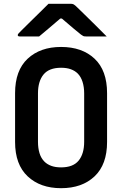

<svg xmlns="http://www.w3.org/2000/svg" viewBox="-20 -966 640 1006"><path d="M300 -720Q410 -720 475.5 -658.5Q541 -597 541 -478V-222Q541 -104 475.5 -42Q410 20 300 20Q191 20 125 -42Q59 -104 59 -222V-478Q59 -597 125 -658.5Q191 -720 300 -720ZM179 -223Q179 -190 187 -163.5Q195 -137 213 -119Q227 -105 248.5 -97Q270 -89 300 -89Q363 -89 392 -124.5Q421 -160 421 -223V-477Q421 -510 412.5 -537Q404 -564 387 -581Q373 -595 351.5 -603Q330 -611 300 -611Q237 -611 208 -575.5Q179 -540 179 -477ZM234 -946H353Q360 -946 366 -943Q372 -940 386 -926Q397 -916 422.5 -890.5Q448 -865 480 -834Q512 -803 539 -775H432Q421 -775 416.5 -777Q412 -779 404 -785Q390 -796 365 -817Q340 -838 304 -869H296Q262 -839 234.5 -816.5Q207 -794 185 -775H84Q73 -775 73 -782Q73 -786 76.5 -790Q80 -794 94 -808Q111 -825 137.5 -851Q164 -877 190.5 -903Q217 -929 234 -946Z"/></svg>

Font: Recursive Mn Lnr St SmB
Style: Regular
Weight: 600
Monospace: yes
Version: Version 1.079;hotconv 1.0.112;makeotfexe 2.5.65598; ttfautoh